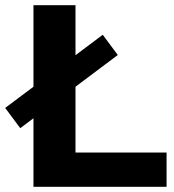

<svg xmlns="http://www.w3.org/2000/svg" viewBox="-33 -720 671 740"><path d="M96 0V-700H258V-132H609V0ZM45 -226 -13 -304 363 -586 421 -508Z"/></svg>

Font: Montserrat Z
Style: Bold
Weight: 700
Designer: Julieta Ulanovsky
Foundry: Julieta Ulanovsky
Version: Version 8.000